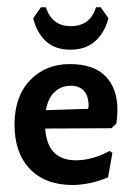

<svg xmlns="http://www.w3.org/2000/svg" viewBox="-20 -510 369 537"><path d="M106.5 -150.5Q112.1 -61.7 192.5 -61.7Q238.3 -61.7 286.9 -87.9L294.4 -82.2L282.2 -14Q233.6 6.5 184.1 7.5Q106.5 7.5 63.6 -37.4Q20.6 -82.2 20.6 -161.2Q20.6 -240.2 64 -285.5Q107.5 -330.8 174.8 -330.8Q242.1 -330.8 275.2 -296.7Q308.4 -262.6 308.4 -202.8Q308.4 -184.1 305.6 -164.5L291.6 -151.4ZM177.6 -270.1Q150.5 -270.1 132.2 -252.3Q114 -234.6 108.4 -201.9L226.2 -205.6L228 -213.1Q227.1 -270.1 177.6 -270.1ZM72.9 -458.9 94.4 -489.7H108.4Q125.2 -436.4 179 -436.9Q232.7 -437.4 248.6 -489.7H261.7L283.2 -458.9Q272.9 -418.7 246.3 -394.9Q219.6 -371 176.6 -371Q133.6 -371 107.9 -395.3Q82.2 -419.6 72.9 -458.9Z"/></svg>

Font: Gurajada
Style: Regular
Weight: 400
Designer: Purushoth Kumar Guthula
Foundry: SiliconAndhra, USA.
Version: Version 1.0.3; ttfautohint (v1.2.42-39fb)